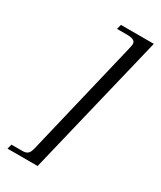

<svg xmlns="http://www.w3.org/2000/svg" viewBox="-205 -733 800 956"><g transform="rotate(30 194.5 -255.0)"><path d="M382 -663H193L186 -636H243C276 -636 292 -628 292 -610C292 -606 292 -601 288 -585L128 85C121 114 111 126 81 126H19L12 153H185Z"/></g></svg>

Font: STIXGeneral
Style: Italic
Weight: 400
Italic angle: -16.33°
Designer: MicroPress Inc., with final additions and corrections provided by Coen Hoffman, Elsevier (retired)
Version: Version 1.1.0